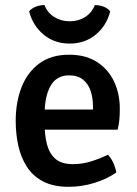

<svg xmlns="http://www.w3.org/2000/svg" viewBox="-20 -724 540 758"><path d="M111.5 -212V-291.5H347V-304.5Q347 -337.5 337.8 -365.2Q328.5 -393 307.5 -409.8Q286.5 -426.5 252.5 -426.5Q203.5 -426.5 179.8 -385.2Q156 -344 156 -271V-237Q156 -191.5 165.2 -155Q174.5 -118.5 198.5 -97.2Q222.5 -76 267.5 -76Q305 -76 339.5 -86.8Q374 -97.5 406 -113Q419 -100 427.8 -80Q436.5 -60 439 -43Q403 -17.5 353 -2Q303 13.5 251 13.5Q190.5 13.5 150 -7.8Q109.5 -29 86 -65.8Q62.5 -102.5 52.2 -149Q42 -195.5 42 -246Q42 -321 65.2 -380Q88.5 -439 135.2 -473.5Q182 -508 253 -508Q318 -508 362.5 -479.5Q407 -451 430 -402.8Q453 -354.5 453 -294.5Q453 -269 451.2 -251.2Q449.5 -233.5 444.5 -212ZM415 -679Q401 -623 358.2 -587.5Q315.5 -552 255 -552Q194.5 -552 152 -587.5Q109.5 -623 95 -679Q105 -691.5 121.8 -697.8Q138.5 -704 155.5 -704Q167.5 -673.5 194.2 -656.8Q221 -640 255 -640Q289.5 -640 316 -656.8Q342.5 -673.5 354.5 -704Q372 -704 388.8 -697.8Q405.5 -691.5 415 -679Z"/></svg>

Font: Signika Negative Medium
Style: Regular
Weight: 500
Designer: Anna Giedry
Foundry: Anna Giedry
Version: Version 2.001